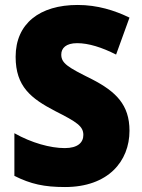

<svg xmlns="http://www.w3.org/2000/svg" viewBox="-20 -837 572 774"><path d="M502 -310C502 -415 447 -468 350 -518C253 -566 227 -582 227 -617C227 -643 246 -663 291 -663C337 -663 391 -646 448 -617L502 -766C442 -795 373 -817 293 -817C140 -817 43 -742 43 -608C43 -488 105 -440 203 -389C290 -345 316 -328 316 -293C316 -262 293 -240 241 -240C183 -240 107 -261 38 -300V-128C104 -95 158 -83 242 -83C416 -83 502 -187 502 -310Z"/></svg>

Font: Noto Sans Kannada UI SemiCondensed Black
Style: Regular
Weight: 900
Width: 4
Designer: Jelle Bosma - Monotype Design Team
Foundry: Monotype Imaging Inc.
Version: Version 2.005